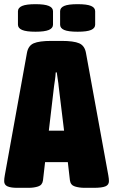

<svg xmlns="http://www.w3.org/2000/svg" viewBox="-26 -898 542 920"><path d="M56 2Q26 2 10 -5Q-6 -12 -6 -30Q-6 -42 -3 -58L103 -644Q109 -679 135.5 -690.5Q162 -702 220 -702H269Q327 -702 353.5 -690.5Q380 -679 386 -644L493 -58Q496 -42 496 -30Q496 -12 479 -5Q462 2 424 2H379Q354 2 333 -4.5Q312 -11 309 -34L299 -121H190L180 -34Q177 -11 156.5 -4.5Q136 2 112 2ZM233 -485 208 -272H281L255 -485Q254 -499 251 -516Q248 -533 246 -551H241Q240 -533 237.5 -516Q235 -499 233 -485ZM346 -746Q301 -746 281.5 -754.5Q262 -763 262 -780V-844Q262 -861 281.5 -869.5Q301 -878 346 -878Q391 -878 410.5 -869.5Q430 -861 430 -844V-780Q430 -763 410.5 -754.5Q391 -746 346 -746ZM144 -746Q100 -746 80 -754.5Q60 -763 60 -780V-844Q60 -861 80 -869.5Q100 -878 144 -878Q188 -878 208 -869.5Q228 -861 228 -844V-780Q228 -763 208 -754.5Q188 -746 144 -746Z"/></svg>

Font: Asap Condensed Black
Style: Regular
Weight: 900
Width: 3
Designer: Pablo Cosgaya
Foundry: Omnibus-Type
Version: Version 3.001; ttfautohint (v1.8.4.7-5d5b)